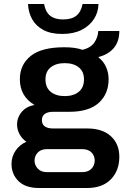

<svg xmlns="http://www.w3.org/2000/svg" viewBox="-20 -759 640 967"><path d="M178 188Q108 188 73 153Q38 118 38 67Q38 29 59 -1Q80 -31 113 -45Q91 -60 78.5 -83Q66 -106 66 -132Q66 -168 90 -196Q114 -224 154 -230Q117 -252 98.5 -284.5Q80 -317 80 -360Q80 -433 134.5 -477Q189 -521 304 -521Q360 -521 396 -508Q438 -519 455.5 -545Q473 -571 475 -603H581Q581 -550 553 -517Q525 -484 476 -472V-470Q501 -451 514 -422Q527 -393 527 -360Q527 -286 477.5 -241Q428 -196 330 -196H248Q221 -196 206 -185.5Q191 -175 191 -154Q191 -133 205.5 -122.5Q220 -112 247 -112H419Q496 -112 538.5 -73Q581 -34 581 31Q581 100 538.5 144Q496 188 417 188ZM217 108H393Q424 108 440.5 91Q457 74 457 49Q457 25 440.5 8.5Q424 -8 393 -8H217Q187 -8 170.5 9Q154 26 154 50Q154 73 170.5 90.5Q187 108 217 108ZM306 -275Q350 -275 376.5 -296.5Q403 -318 403 -359Q403 -399 376.5 -420Q350 -441 306 -441Q262 -441 235.5 -420Q209 -399 209 -359Q209 -318 235.5 -296.5Q262 -275 306 -275ZM293 -588Q236 -588 198.5 -608Q161 -628 142 -662Q123 -696 121 -739H202Q209 -699 232.5 -680Q256 -661 297 -661Q341 -661 364.5 -680Q388 -699 396 -739H476Q475 -696 452.5 -662Q430 -628 390 -608Q350 -588 293 -588Z"/></svg>

Font: Chivo Mono SemiBold
Style: Regular
Weight: 600
Monospace: yes
Designer: Hector Gatti
Foundry: Omnibus-Type
Version: Version 1.008